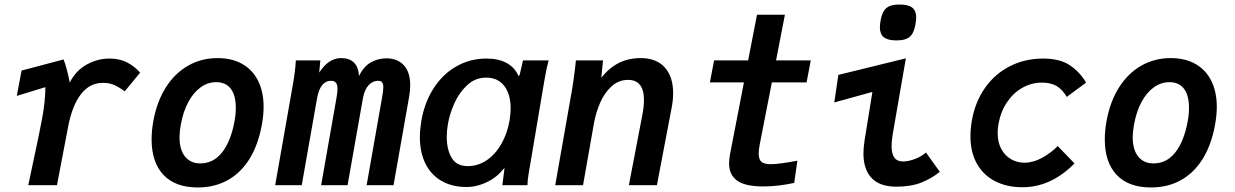

<svg xmlns="http://www.w3.org/2000/svg" viewBox="-20 -816 5440 846"><path d="M126.5 -103.5Q155 -236 165.5 -293.5Q180 -371.5 180 -432L54 -393.5L75 -505L260 -554Q274 -520 287.5 -452Q313 -504 361 -531Q409 -558 462 -558Q507.5 -558 540 -541Q572.5 -524 597.5 -496L529.5 -413.5Q507 -430.5 484.8 -440.8Q462.5 -451 433.5 -451Q375.5 -451 336.8 -401.2Q298 -351.5 280 -256.5L231 0H104.5Q113 -42.5 126.5 -103.5Z M648 -201.5Q648 -241.5 656 -284.5Q671.5 -369 711 -431.2Q750.5 -493.5 809 -526.8Q867.5 -560 938.5 -560Q1002 -560 1047.5 -534.2Q1093 -508.5 1117.2 -460Q1141.5 -411.5 1141.5 -344.5Q1141.5 -309 1134 -267.5Q1118.5 -180.5 1080.8 -118.2Q1043 -56 984.8 -23Q926.5 10 851.5 10Q752.5 10 700.2 -45.5Q648 -101 648 -201.5ZM1013.5 -282.5Q1019 -312 1019 -341.5Q1019 -395.5 997 -424.8Q975 -454 932.5 -454Q895.5 -454 863.5 -430.8Q831.5 -407.5 809 -365Q786.5 -322.5 776.5 -265.5Q771 -235 771 -211.5Q771 -156.5 795.2 -126.2Q819.5 -96 862.5 -96Q921 -96 959.2 -145.2Q997.5 -194.5 1013.5 -282.5Z M1283.5 -550H1391.5L1386.5 -496Q1427.5 -560 1483 -560Q1557 -560 1562 -481Q1582.5 -523.5 1614.2 -541.2Q1646 -559 1682.5 -559Q1731 -559 1759.2 -528.8Q1787.5 -498.5 1787.5 -440Q1787.5 -415.5 1782.5 -388.5L1714 0H1595.5L1663.5 -386.5Q1669 -417 1669 -432Q1669 -446.5 1663.8 -453.2Q1658.5 -460 1646.5 -460Q1622 -460 1604 -440.5Q1586 -421 1579 -382.5L1511.5 0H1395L1463 -386.5Q1467 -410.5 1467 -423.5Q1467 -443 1460.2 -451.5Q1453.5 -460 1438.5 -460Q1391 -460 1377 -382.5L1309.5 0H1192.5L1270 -440.5Q1281.5 -505 1283.5 -550Z M1830 -212.5Q1830 -243 1836.5 -283.5Q1851 -366.5 1891.8 -428.8Q1932.5 -491 1992.5 -524.5Q2052.5 -558 2123 -558Q2177.5 -558 2213.5 -537.8Q2249.5 -517.5 2264 -481.5L2269.5 -485L2284.5 -550H2397.5Q2389 -519.5 2383.5 -487.8Q2378 -456 2377 -451.5L2312 -66.5L2309.5 -52Q2304.5 -24 2304 0H2193.5Q2198.5 -43 2201.5 -63L2203 -75.5L2194 -67Q2181 -49 2156.2 -31.5Q2131.5 -14 2099.8 -3Q2068 8 2036 8Q1972 8 1925.5 -18.8Q1879 -45.5 1854.5 -95.2Q1830 -145 1830 -212.5ZM2225.5 -286.5Q2230 -314.5 2230 -338.5Q2230 -400.5 2202 -437.2Q2174 -474 2122 -474Q2074.5 -474 2039 -441.2Q2003.5 -408.5 1982.2 -361.2Q1961 -314 1953.5 -268.5Q1948.5 -240 1948.5 -212.5Q1948.5 -157.5 1970 -120.8Q1991.5 -84 2041 -84Q2086 -84 2124.5 -110Q2163 -136 2189.2 -182Q2215.5 -228 2225.5 -286.5Z M2515 -525.5Q2515.5 -532.5 2517.5 -550H2637L2629.5 -473.5Q2665 -518 2707.5 -539Q2750 -560 2803 -560Q2872 -560 2909 -519.2Q2946 -478.5 2946 -405.5Q2946 -374.5 2939.5 -341.5L2874.5 0H2751L2810.5 -310.5Q2817.5 -347.5 2817.5 -375Q2817.5 -464 2747.5 -464Q2705.5 -464 2674.2 -435.2Q2643 -406.5 2624 -362.5Q2605 -318.5 2596.5 -269.5L2549 0H2426.5L2501.5 -426.5Q2508 -464.5 2515 -525.5Z M3192.5 -96Q3192.5 -113 3196.5 -135.5L3258 -453H3108L3126.5 -550H3276.5L3315.5 -751H3438.5L3399.5 -550H3552.5L3534 -453H3381L3327.5 -179.5Q3323 -155.5 3323 -139.5Q3323 -112.5 3335.8 -102.5Q3348.5 -92.5 3376.5 -92.5Q3412.5 -92.5 3493.5 -108L3479.5 -10Q3407 5.5 3343.5 5.5Q3263 5.5 3227.8 -20.2Q3192.5 -46 3192.5 -96Z M3784.5 -140.5Q3784.5 -163 3789.5 -197L3824 -411L3656 -364.5L3674 -486L3971.5 -559L3914 -227.5Q3908.5 -196 3908.5 -171.5Q3908.5 -139.5 3920.5 -122Q3932.5 -104.5 3960 -104.5Q3981.5 -104.5 4010.2 -115Q4039 -125.5 4060 -144L4121 -59Q4085 -29.5 4039.5 -11.5Q3994 6.5 3929.5 6.5Q3857 6.5 3820.8 -31.2Q3784.5 -69 3784.5 -140.5ZM3857 -695.5Q3857 -708.5 3860 -725Q3865 -752 3874.2 -767.2Q3883.5 -782.5 3899.8 -789.2Q3916 -796 3944 -796Q3982.5 -796 3999.8 -782.2Q4017 -768.5 4017 -738.5Q4017 -727.5 4013.5 -707.5Q4008.5 -681.5 3999.5 -666.8Q3990.5 -652 3974 -645Q3957.5 -638 3929.5 -638Q3891.5 -638 3874.2 -652Q3857 -666 3857 -695.5Z M4256 -216Q4256 -247.5 4262 -283.5Q4276.5 -366.5 4320 -428.5Q4363.5 -490.5 4429.8 -524.2Q4496 -558 4577 -558Q4650 -558 4694.2 -528.2Q4738.5 -498.5 4765.5 -452L4680.5 -389Q4661 -422 4635.5 -437Q4610 -452 4571 -452Q4525 -452 4484.8 -429.2Q4444.5 -406.5 4416.8 -365Q4389 -323.5 4379.5 -269.5Q4376 -250 4376 -230Q4376 -188.5 4392.2 -159Q4408.5 -129.5 4435.5 -114.2Q4462.5 -99 4494 -99Q4531.5 -99 4571 -120.2Q4610.5 -141.5 4640.5 -172.5L4714.5 -96Q4611.5 9 4485 9Q4416.5 9 4364.8 -17.5Q4313 -44 4284.5 -94.8Q4256 -145.5 4256 -216Z M4848 -201.5Q4848 -241.5 4856 -284.5Q4871.5 -369 4911 -431.2Q4950.5 -493.5 5009 -526.8Q5067.5 -560 5138.5 -560Q5202 -560 5247.5 -534.2Q5293 -508.5 5317.2 -460Q5341.5 -411.5 5341.5 -344.5Q5341.5 -309 5334 -267.5Q5318.5 -180.5 5280.8 -118.2Q5243 -56 5184.8 -23Q5126.5 10 5051.5 10Q4952.5 10 4900.2 -45.5Q4848 -101 4848 -201.5ZM5213.5 -282.5Q5219 -312 5219 -341.5Q5219 -395.5 5197 -424.8Q5175 -454 5132.5 -454Q5095.5 -454 5063.5 -430.8Q5031.5 -407.5 5009 -365Q4986.5 -322.5 4976.5 -265.5Q4971 -235 4971 -211.5Q4971 -156.5 4995.2 -126.2Q5019.5 -96 5062.5 -96Q5121 -96 5159.2 -145.2Q5197.5 -194.5 5213.5 -282.5Z"/></svg>

Font: JuliaMono BoldItalic
Style: Regular
Weight: 700
Italic angle: -9°
Monospace: yes
Designer: cormullion
Foundry: corm
Version: Version 0.049; ttfautohint (v1.8.4)